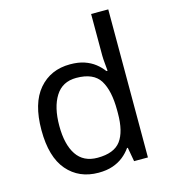

<svg xmlns="http://www.w3.org/2000/svg" viewBox="-114 -851 842 952"><g transform="rotate(-15 307.5 -375.0)"><path d="M275 10Q175 10 115 -59.5Q55 -129 55 -267Q55 -405 115.5 -475.5Q176 -546 276 -546Q318 -546 349 -535.5Q380 -525 403 -507Q426 -489 442 -467H448Q447 -480 444.5 -505.5Q442 -531 442 -546V-760H530V0H459L446 -72H442Q426 -49 403 -30.5Q380 -12 348.5 -1Q317 10 275 10ZM289 -63Q374 -63 408.5 -109.5Q443 -156 443 -250V-266Q443 -366 410 -419.5Q377 -473 288 -473Q217 -473 181.5 -416.5Q146 -360 146 -265Q146 -169 181.5 -116Q217 -63 289 -63Z"/></g></svg>

Font: hexlkannada05
Style: Book
Weight: 400
Designer: Jelle Bosma - Monotype Design Team
Foundry: Monotype Imaging Inc.
Version: Version 2.003